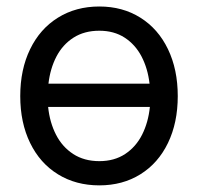

<svg xmlns="http://www.w3.org/2000/svg" viewBox="-20 -557 607 588"><path d="M42 -262.7Q42 -344.2 72.3 -406.5Q102.5 -468.8 157.5 -502.9Q212.4 -537.1 284.2 -537.1Q355.5 -537.1 409.9 -502.9Q464.4 -468.8 494.4 -406.5Q524.4 -344.2 524.4 -262.7Q524.4 -181.2 494.4 -119.1Q464.4 -57.1 409.9 -23.2Q355.5 10.7 284.2 10.7Q212.4 10.7 157.5 -23.2Q102.5 -57.1 72.3 -119.1Q42 -181.2 42 -262.7ZM439 -229.5H127.4Q132.3 -182.1 151.4 -144.8Q170.4 -107.4 204.1 -85.4Q237.8 -63.5 284.2 -63.5Q330.1 -63.5 363.3 -85.4Q396.5 -107.4 415.3 -144.8Q434.1 -182.1 439 -229.5ZM438 -300.8Q432.6 -347.2 413.6 -383.8Q394.5 -420.4 361.8 -441.7Q329.1 -462.9 284.2 -462.9Q238.3 -462.9 205.1 -441.7Q171.9 -420.4 152.8 -383.8Q133.8 -347.2 128.4 -300.8Z"/></svg>

Font: Pretendard JP
Style: Regular
Weight: 400
Designer: Base glyphs from Inter by Rasmus Andersson; Hangeul glyphs from Noto Sans CJK(Source Han Sans) by Jang Soo-young and Kan
Foundry: Kil Hyung-jin
Version: Version 1.309